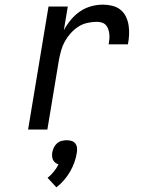

<svg xmlns="http://www.w3.org/2000/svg" viewBox="-20 -558 640 827"><path d="M101 0 189 -530H272L255 -428Q268 -452 285.5 -473Q303 -494 325 -509Q347 -524 372.5 -531Q398 -538 424 -538Q444 -538 464 -533Q484 -528 499 -516Q514 -504 522.5 -486Q531 -468 534 -448.5Q537 -429 536 -408Q535 -387 531 -367H448Q450 -378 451 -389Q452 -400 451 -410.5Q450 -421 446.5 -431.5Q443 -442 436.5 -449.5Q430 -457 419.5 -460.5Q409 -464 398 -464Q378 -464 357 -459.5Q336 -455 318 -443.5Q300 -432 285 -415.5Q270 -399 259.5 -380Q249 -361 243.5 -341Q238 -321 234 -301L184 0ZM223 249 185 208Q200 196 212 181Q224 166 232 150Q225 148 218.5 143Q212 138 208.5 131Q205 124 204.5 115.5Q204 107 205 99Q207 88 212 77.5Q217 67 225.5 59.5Q234 52 245 49Q256 46 267 46Q278 46 288 49Q298 52 304 59.5Q310 67 311.5 77.5Q313 88 311 99Q308 120 300.5 141Q293 162 282 181Q271 200 256 217.5Q241 235 223 249Z"/></svg>

Font: Iosevka Curly Extended Oblique
Style: Regular
Weight: 400
Width: 7
Italic angle: -9°
Monospace: yes
Designer: Belleve Invis
Foundry: Belleve Invis
Version: Version 11.1.0; ttfautohint (v1.8.3)